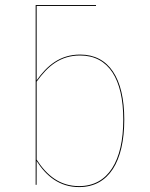

<svg xmlns="http://www.w3.org/2000/svg" viewBox="-20 -748 607 777"><path d="M304.4 -527.2C222.7 -527.2 170.7 -482.5 128.3 -422.9V-723.6H368.3L368.7 -727.5H124.3V0H128L128.3 -96.5C167.4 -34.9 221.3 9.1 300.2 9.1C420.6 9.1 482.9 -94.9 482.9 -264C482.9 -431.4 420.6 -527.2 304.4 -527.2ZM300.1 5.2C222.4 5.2 169.7 -37.7 128.3 -102V-417.5C173.9 -481.3 224.3 -523.4 304.4 -523.4C419.3 -523.4 478.9 -428.5 478.9 -264C478.9 -97.6 418.1 5.2 300.1 5.2Z"/></svg>

Font: Fira Sans Four
Style: Regular
Weight: 100
Designer: Carrois Corporate & Edenspiekermann AG
Foundry: Carrois Corporate GbR & Edenspiekermann AG
Version: Version 4.203;PS 004.203;hotconv 1.0.88;makeotf.lib2.5.64775